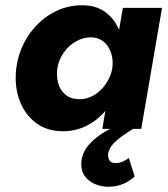

<svg xmlns="http://www.w3.org/2000/svg" viewBox="-20 -490 638 730"><path d="M447 -460 369 0H517L596 -460ZM42 -231Q34 -165 53.5 -110.5Q73 -56 115.5 -23.5Q158 9 219 9Q265 9 304.5 -9.5Q344 -28 374 -61Q404 -94 423.5 -137.5Q443 -181 449 -230Q455 -277 448.5 -320Q442 -363 422.5 -397Q403 -431 370.5 -450.5Q338 -470 292 -470Q230 -470 176.5 -439Q123 -408 87 -353.5Q51 -299 42 -231ZM198 -230Q203 -262 222 -289.5Q241 -317 269.5 -333Q298 -349 329 -348Q350 -347 365.5 -337.5Q381 -328 391.5 -311.5Q402 -295 406 -274.5Q410 -254 407 -231Q403 -207 391 -185Q379 -163 361.5 -146.5Q344 -130 323 -121Q302 -112 280 -113Q250 -113 229.5 -129.5Q209 -146 201.5 -173Q194 -200 198 -230ZM470 111Q460 118 446 124.5Q432 131 417 130Q401 129 395.5 119Q390 109 391 94Q395 74 409.5 58Q424 42 444.5 27.5Q465 13 486 0L446 -25Q413 -9 379 11Q345 31 320.5 57.5Q296 84 290 119Q284 166 314 192.5Q344 219 391 220Q425 220 450 208.5Q475 197 492 181Z"/></svg>

Font: Jost
Style: Bold Italic
Weight: 700
Italic angle: -5°
Version: Version 3.710